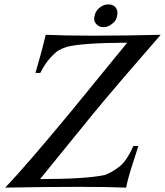

<svg xmlns="http://www.w3.org/2000/svg" viewBox="-20 -855 754 877"><path d="M714 -696Q521 -475 411 -342L163 -37Q372 -37 461 -56Q481 -65 490 -70Q499 -75 519.5 -89.5Q540 -104 557 -129Q574 -154 589 -188H612Q604 -162 593 -128.5Q582 -95 577.5 -80.5Q573 -66 567 -44Q561 -22 556 2Q395 -5 4 2Q100 -99 303 -344L561 -660Q354 -659 285 -641Q262 -633 248 -625Q234 -617 210 -591Q186 -565 164 -522H142Q171 -620 189 -696Q368 -688 714 -696ZM453 -731Q431 -731 418 -747Q406 -762 412 -783Q417 -806 435 -820Q453 -835 475 -835Q497 -835 509 -820Q520 -804 515 -783Q512 -761 493 -747Q474 -731 453 -731Z"/></svg>

Font: GFS Artemisia
Style: Italic
Weight: 400
Italic angle: -12°
Designer: Takis Katsoulidis and George D. Matthiopoulos
Foundry: George Matthiopoulos and Takis Katsoulidis
Version: Version 1.0